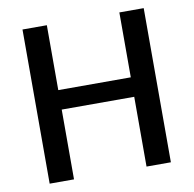

<svg xmlns="http://www.w3.org/2000/svg" viewBox="-79 -791 879 872"><g transform="rotate(-10 360.0 -355.5)"><path d="M80.6 0H192.9V-321.8H527.3V0H639.6V-710.9H527.3V-411.6H192.9V-710.9H80.6Z"/></g></svg>

Font: Roboto Flex
Style: wght 500 wdth 100 opsz 14.0 GRAD 0.00 slnt 0.00 XTRA 468 XOPQ 96 YOPQ 79 YTLC 514 YTUC 712 YTAS 750 YTDE -203.00 YTFI 738
Weight: 500
Designer: Berlow after Robertson
Foundry: Google
Version: Version 3.100